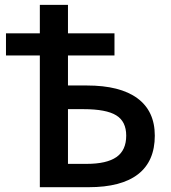

<svg xmlns="http://www.w3.org/2000/svg" viewBox="-20 -780 714 800"><path d="M457 -548.8H263.2V-423.8H341.8Q480.5 -423.8 552.7 -370.4Q625 -316.9 625 -214.8Q625 -108.4 555.4 -54.2Q485.8 0 349.1 0H146V-548.8H4.9V-641.1H146V-759.8H263.2V-641.1H457ZM263.2 -325.2V-97.2H340.8Q424.3 -97.2 465.1 -125.5Q505.9 -153.8 505.9 -214.8Q505.9 -273.9 464.4 -299.3Q422.9 -325.2 327.1 -325.2Z"/></svg>

Font: Open Sans
Style: SemiBold
Weight: 600
Foundry: Ascender Corporation
Version: Version 1.10